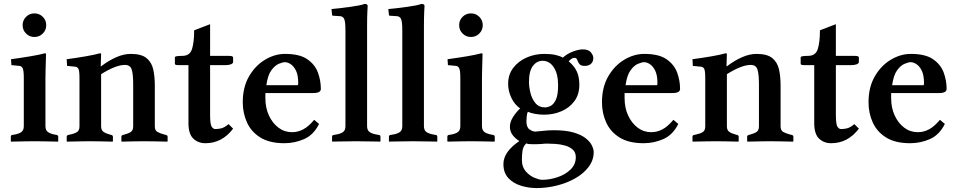

<svg xmlns="http://www.w3.org/2000/svg" viewBox="-20 -718 4862 976"><path d="M95 -590Q95 -615 112.5 -632.5Q130 -650 155 -650Q180 -650 197.5 -632.5Q215 -615 215 -590Q215 -565 197.5 -547.5Q180 -530 155 -530Q130 -530 112.5 -547.5Q95 -565 95 -590ZM211 -321V-77Q211 -56 223.5 -47Q236 -38 258 -34L268 -32Q276 -30 276 -23V0L274 2Q274 2 252 1.5Q230 1 202 0.5Q174 0 154 0Q136 0 108 0.5Q80 1 58.5 1.5Q37 2 37 2L35 0V-23Q35 -31 42 -32L54 -34Q77 -38 89 -47Q101 -56 101 -77V-321Q101 -359 95.5 -370.5Q90 -382 79 -383L38 -387L36 -417Q88 -424 135.5 -432Q183 -440 207 -447Q209 -447 211.5 -446.5Q214 -446 214 -444Q214 -444 213.5 -423.5Q213 -403 212 -374.5Q211 -346 211 -321Z M494 -381Q532 -410 570.5 -427Q609 -444 645 -444Q699 -444 725 -422.5Q751 -401 759 -365Q767 -329 767 -283V-76Q767 -55 780 -47.5Q793 -40 816 -34L824 -32Q832 -30 832 -23V0L830 2Q830 2 808.5 1.5Q787 1 759 0.5Q731 0 711 0Q693 0 666.5 0.5Q640 1 619.5 1.5Q599 2 599 2L597 0V-23Q597 -30 605 -32L609 -33Q632 -39 644.5 -47Q657 -55 657 -76V-290Q657 -341 649.5 -364.5Q642 -388 615 -388Q569 -388 494 -341V-76Q494 -56 506.5 -47.5Q519 -39 542 -33L546 -32Q554 -30 554 -23V0L552 2Q552 2 531.5 1.5Q511 1 484 0.5Q457 0 437 0Q420 0 392 0.5Q364 1 342.5 1.5Q321 2 321 2L319 0V-23Q319 -30 327 -32L336 -34Q360 -39 372 -47Q384 -55 384 -76V-321Q384 -359 378.5 -368.5Q373 -378 362 -379L321 -383L319 -417Q372 -424 417.5 -432Q463 -440 487 -447Q489 -447 491.5 -446.5Q494 -446 494 -444L492 -381Z M1048 -387V-135Q1048 -86 1056 -74Q1064 -62 1074 -62Q1089 -62 1104.5 -65.5Q1120 -69 1142 -87L1165 -64Q1109 10 1024 10Q987 10 962.5 -13.5Q938 -37 938 -92V-387H887Q875 -387 872 -389Q869 -391 869 -395V-426Q869 -431 880.5 -432.5Q892 -434 907 -434Q945 -434 956 -468.5Q967 -503 967 -564L1048 -595V-434H1143Q1157 -434 1161 -431.5Q1165 -429 1165 -424V-404Q1165 -395 1153.5 -391Q1142 -387 1128 -387Z M1577 -109 1602 -88Q1574 -32 1526 -11Q1478 10 1426 10Q1350 10 1303.5 -19Q1257 -48 1235.5 -95.5Q1214 -143 1214 -198Q1214 -275 1246 -330Q1278 -385 1327.5 -414.5Q1377 -444 1429 -444Q1503 -444 1542 -417Q1581 -390 1596 -349.5Q1611 -309 1611 -266Q1611 -245 1572 -245H1329V-219Q1329 -170 1347 -131Q1365 -92 1395.5 -69Q1426 -46 1465 -46Q1494 -46 1521.5 -60.5Q1549 -75 1577 -109ZM1334 -285H1494Q1496 -287 1496 -296Q1496 -336 1484.5 -359Q1473 -382 1457.5 -392Q1442 -402 1428 -402Q1418 -402 1398 -394Q1378 -386 1359.5 -361Q1341 -336 1334 -285Z M1736 -563Q1736 -612 1728.5 -624Q1721 -636 1706 -636L1674 -638Q1668 -638 1668 -643L1665 -672Q1680 -673 1704.5 -676Q1729 -679 1755 -682.5Q1781 -686 1802.5 -690Q1824 -694 1833 -698Q1849 -698 1849 -688Q1849 -688 1847.5 -660Q1846 -632 1846 -583V-77Q1846 -56 1858.5 -47Q1871 -38 1895 -34L1906 -32Q1914 -31 1914 -23V0L1912 2Q1912 2 1898.5 1.5Q1885 1 1865 1Q1845 1 1824.5 0.5Q1804 0 1789 0Q1776 0 1756 0.5Q1736 1 1716.5 1Q1697 1 1683.5 1.5Q1670 2 1670 2L1668 0V-23Q1668 -31 1676 -32L1688 -34Q1712 -38 1724 -47Q1736 -56 1736 -77Z M2025 -563Q2025 -612 2017.5 -624Q2010 -636 1995 -636L1963 -638Q1957 -638 1957 -643L1954 -672Q1969 -673 1993.5 -676Q2018 -679 2044 -682.5Q2070 -686 2091.5 -690Q2113 -694 2122 -698Q2138 -698 2138 -688Q2138 -688 2136.5 -660Q2135 -632 2135 -583V-77Q2135 -56 2147.5 -47Q2160 -38 2184 -34L2195 -32Q2203 -31 2203 -23V0L2201 2Q2201 2 2187.5 1.5Q2174 1 2154 1Q2134 1 2113.5 0.5Q2093 0 2078 0Q2065 0 2045 0.5Q2025 1 2005.5 1Q1986 1 1972.5 1.5Q1959 2 1959 2L1957 0V-23Q1957 -31 1965 -32L1977 -34Q2001 -38 2013 -47Q2025 -56 2025 -77Z M2314 -590Q2314 -615 2331.5 -632.5Q2349 -650 2374 -650Q2399 -650 2416.5 -632.5Q2434 -615 2434 -590Q2434 -565 2416.5 -547.5Q2399 -530 2374 -530Q2349 -530 2331.5 -547.5Q2314 -565 2314 -590ZM2430 -321V-77Q2430 -56 2442.5 -47Q2455 -38 2477 -34L2487 -32Q2495 -30 2495 -23V0L2493 2Q2493 2 2471 1.5Q2449 1 2421 0.5Q2393 0 2373 0Q2355 0 2327 0.5Q2299 1 2277.5 1.5Q2256 2 2256 2L2254 0V-23Q2254 -31 2261 -32L2273 -34Q2296 -38 2308 -47Q2320 -56 2320 -77V-321Q2320 -359 2314.5 -370.5Q2309 -382 2298 -383L2257 -387L2255 -417Q2307 -424 2354.5 -432Q2402 -440 2426 -447Q2428 -447 2430.5 -446.5Q2433 -446 2433 -444Q2433 -444 2432.5 -423.5Q2432 -403 2431 -374.5Q2430 -346 2430 -321Z M2952 -383Q2933 -383 2925.5 -392.5Q2918 -402 2915 -412Q2913 -417 2910 -420.5Q2907 -424 2900 -424Q2893 -424 2885 -419Q2877 -414 2871 -406Q2897 -385 2911 -357Q2925 -329 2925 -287Q2925 -238 2900 -204Q2875 -170 2834 -152.5Q2793 -135 2746 -135Q2723 -135 2700.5 -139Q2678 -143 2663 -150Q2659 -141 2657.5 -127Q2656 -113 2656 -101Q2656 -71 2672 -60Q2688 -49 2701 -49Q2708 -49 2737.5 -52.5Q2767 -56 2795 -56Q2856 -56 2895.5 -44.5Q2935 -33 2957.5 -15Q2980 3 2989 22Q2998 41 2998 55Q2998 96 2972.5 130Q2947 164 2905 188Q2863 212 2811.5 225Q2760 238 2708 238Q2667 238 2628 226Q2589 214 2564 187Q2539 160 2539 116Q2539 54 2620 -1Q2599 -14 2585.5 -32Q2572 -50 2572 -74Q2572 -97 2587 -121.5Q2602 -146 2624 -167Q2596 -186 2579.5 -220.5Q2563 -255 2563 -292Q2563 -339 2589 -373Q2615 -407 2657 -425.5Q2699 -444 2747 -444Q2781 -444 2804.5 -438.5Q2828 -433 2841 -425Q2863 -445 2892.5 -456Q2922 -467 2942 -467Q2971 -467 2983.5 -452Q2996 -437 2996 -423Q2996 -405 2984.5 -394Q2973 -383 2952 -383ZM2817 -284Q2817 -343 2795 -376Q2773 -409 2738 -409Q2709 -409 2689 -383Q2669 -357 2669 -301Q2669 -276 2676.5 -245.5Q2684 -215 2702 -193.5Q2720 -172 2751 -172Q2764 -172 2779.5 -180Q2795 -188 2806 -212Q2817 -236 2817 -284ZM2688 15Q2679 15 2671 14.5Q2663 14 2655 11Q2639 27 2636 48.5Q2633 70 2633 96Q2633 131 2653 153.5Q2673 176 2697.5 186Q2722 196 2736 196Q2774 196 2813.5 183Q2853 170 2880 144Q2907 118 2907 81Q2907 56 2891 42Q2875 28 2851 21.5Q2827 15 2802.5 13.5Q2778 12 2761 12Q2754 12 2747 12.5Q2740 13 2730 14Q2719 15 2707.5 15Q2696 15 2688 15Z M3403 -109 3428 -88Q3400 -32 3352 -11Q3304 10 3252 10Q3176 10 3129.5 -19Q3083 -48 3061.5 -95.5Q3040 -143 3040 -198Q3040 -275 3072 -330Q3104 -385 3153.5 -414.5Q3203 -444 3255 -444Q3329 -444 3368 -417Q3407 -390 3422 -349.5Q3437 -309 3437 -266Q3437 -245 3398 -245H3155V-219Q3155 -170 3173 -131Q3191 -92 3221.5 -69Q3252 -46 3291 -46Q3320 -46 3347.5 -60.5Q3375 -75 3403 -109ZM3160 -285H3320Q3322 -287 3322 -296Q3322 -336 3310.5 -359Q3299 -382 3283.5 -392Q3268 -402 3254 -402Q3244 -402 3224 -394Q3204 -386 3185.5 -361Q3167 -336 3160 -285Z M3675 -381Q3713 -410 3751.5 -427Q3790 -444 3826 -444Q3880 -444 3906 -422.5Q3932 -401 3940 -365Q3948 -329 3948 -283V-76Q3948 -55 3961 -47.5Q3974 -40 3997 -34L4005 -32Q4013 -30 4013 -23V0L4011 2Q4011 2 3989.5 1.5Q3968 1 3940 0.5Q3912 0 3892 0Q3874 0 3847.5 0.5Q3821 1 3800.5 1.5Q3780 2 3780 2L3778 0V-23Q3778 -30 3786 -32L3790 -33Q3813 -39 3825.5 -47Q3838 -55 3838 -76V-290Q3838 -341 3830.5 -364.5Q3823 -388 3796 -388Q3750 -388 3675 -341V-76Q3675 -56 3687.5 -47.5Q3700 -39 3723 -33L3727 -32Q3735 -30 3735 -23V0L3733 2Q3733 2 3712.5 1.5Q3692 1 3665 0.5Q3638 0 3618 0Q3601 0 3573 0.5Q3545 1 3523.5 1.5Q3502 2 3502 2L3500 0V-23Q3500 -30 3508 -32L3517 -34Q3541 -39 3553 -47Q3565 -55 3565 -76V-321Q3565 -359 3559.5 -368.5Q3554 -378 3543 -379L3502 -383L3500 -417Q3553 -424 3598.5 -432Q3644 -440 3668 -447Q3670 -447 3672.5 -446.5Q3675 -446 3675 -444L3673 -381Z M4229 -387V-135Q4229 -86 4237 -74Q4245 -62 4255 -62Q4270 -62 4285.5 -65.5Q4301 -69 4323 -87L4346 -64Q4290 10 4205 10Q4168 10 4143.5 -13.5Q4119 -37 4119 -92V-387H4068Q4056 -387 4053 -389Q4050 -391 4050 -395V-426Q4050 -431 4061.5 -432.5Q4073 -434 4088 -434Q4126 -434 4137 -468.5Q4148 -503 4148 -564L4229 -595V-434H4324Q4338 -434 4342 -431.5Q4346 -429 4346 -424V-404Q4346 -395 4334.5 -391Q4323 -387 4309 -387Z M4758 -109 4783 -88Q4755 -32 4707 -11Q4659 10 4607 10Q4531 10 4484.5 -19Q4438 -48 4416.5 -95.5Q4395 -143 4395 -198Q4395 -275 4427 -330Q4459 -385 4508.5 -414.5Q4558 -444 4610 -444Q4684 -444 4723 -417Q4762 -390 4777 -349.5Q4792 -309 4792 -266Q4792 -245 4753 -245H4510V-219Q4510 -170 4528 -131Q4546 -92 4576.5 -69Q4607 -46 4646 -46Q4675 -46 4702.5 -60.5Q4730 -75 4758 -109ZM4515 -285H4675Q4677 -287 4677 -296Q4677 -336 4665.5 -359Q4654 -382 4638.5 -392Q4623 -402 4609 -402Q4599 -402 4579 -394Q4559 -386 4540.5 -361Q4522 -336 4515 -285Z"/></svg>

Font: Libertinus Serif SemiBold
Style: Regular
Weight: 600
Designer: Philipp H. Poll, Khaled Hosny
Foundry: Caleb Maclennan
Version: Version 7.051;RELEASE